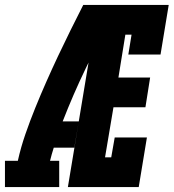

<svg xmlns="http://www.w3.org/2000/svg" viewBox="-63 -755 701 775"><path d="M-43 0V-106H9Q21 -160 39.5 -213.5Q58 -267 79.5 -320Q101 -373 124 -425Q147 -477 171.5 -529Q196 -581 221.5 -632.5Q247 -684 273 -735H333L329 -711L388 -686Q333 -583 282.5 -478Q232 -373 190 -265H255L237 -159H154Q150 -146 146 -132.5Q142 -119 139 -106H176V0ZM211 0 333 -735H618L585 -535H455L468 -615H443L415 -442H543L524 -322H395L361 -120H386L400 -200H530L497 0Z"/></svg>

Font: Iosevka Curly Slab HvExObl
Style: Regular
Weight: 900
Width: 7
Italic angle: -9°
Monospace: yes
Designer: Belleve Invis
Foundry: Belleve Invis
Version: Version 11.1.0; ttfautohint (v1.8.3)